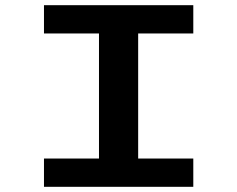

<svg xmlns="http://www.w3.org/2000/svg" viewBox="-20 -720 915 740"><path d="M149.5 0V-109H361.5V-591H149.5V-700H725V-591H512.5V-109H725V0Z"/></svg>

Font: Trispace SemiExpanded SemiBold
Style: Regular
Weight: 600
Width: 6
Designer: Tyler Finck
Foundry: Etcetera Type Company
Version: Version 1.210; ttfautohint (v1.8.3)